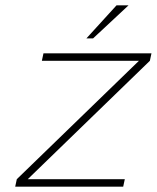

<svg xmlns="http://www.w3.org/2000/svg" viewBox="-20 -700 588 720"><path d="M143 -500 137 -472H501L43 -28L37 0H442L448 -28H84L542 -472L548 -500ZM304 -556H329L462 -680H417Z"/></svg>

Font: LT Wave Text Thin Italic
Style: Regular
Weight: 100
Designer: Daniel Lyons
Version: Version 2.5 (Glyphs App)